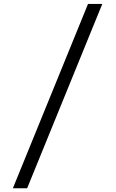

<svg xmlns="http://www.w3.org/2000/svg" viewBox="-20 -832 602 998"><path d="M46.9 146.5 437.5 -811.5H511.7L121.1 146.5Z"/></svg>

Font: Reddit Mono
Style: Regular
Weight: 400
Monospace: yes
Designer: Stephen Hutchings
Foundry: Reddit
Version: Version 1.014; ttfautohint (v1.8.4.7-5d5b)